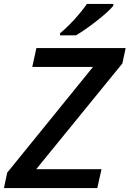

<svg xmlns="http://www.w3.org/2000/svg" viewBox="-44 -959 661 979"><path d="M-7.3 -78.6 430.2 -617.7H120.6L141.6 -713.9H596.7L580.1 -635.7L140.6 -96.2H473.6L452.1 0H-23.9ZM399.4 -939H533.7V-929.7Q510.7 -900.9 450.4 -853.5Q390.1 -806.2 343.3 -778.8H262.2V-789.6Q293.9 -814.9 332 -856.2Q370.1 -897.5 399.4 -939Z"/></svg>

Font: Viking Open Sans Light
Style: Bold Italic
Weight: 600
Italic angle: -12°
Foundry: Ascender Corporation
Version: Version 2.000